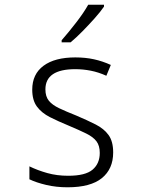

<svg xmlns="http://www.w3.org/2000/svg" viewBox="-20 -786 603 816"><path d="M267 10Q219 10 176.5 0Q134 -10 105 -24V-79Q140 -62 181 -50.5Q222 -39 270 -39Q343 -39 373.5 -65Q404 -91 404 -136Q404 -167 390 -185.5Q376 -204 346.5 -218.5Q317 -233 272 -252Q228 -270 192.5 -288Q157 -306 137 -333Q117 -360 117 -405Q117 -471 165 -506.5Q213 -542 300 -542Q343 -542 379.5 -534Q416 -526 451 -510L432 -464Q399 -479 366 -485.5Q333 -492 300 -492Q173 -492 173 -406Q173 -376 187.5 -358Q202 -340 231.5 -326Q261 -312 304 -295Q351 -275 386.5 -257Q422 -239 441.5 -212Q461 -185 461 -138Q461 -68 413 -29Q365 10 267 10ZM242 -615Q271 -648 303.5 -690Q336 -732 355 -766H422V-758Q407 -736 382.5 -708.5Q358 -681 331 -653.5Q304 -626 280 -606H242Z"/></svg>

Font: Noto Sans Mono SemiCondensed Light
Style: Regular
Weight: 300
Width: 4
Designer: Monotype Design Team
Foundry: Monotype Imaging Inc.
Version: Version 2.014; ttfautohint (v1.8.4.7-5d5b)